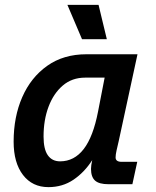

<svg xmlns="http://www.w3.org/2000/svg" viewBox="-20 -757 640 789"><path d="M179 12Q113 12 74.5 -38Q36 -88 36 -175Q36 -277 71.5 -358Q107 -439 174 -486.5Q241 -534 335 -534H545L468 -178Q463 -157 459 -139Q455 -121 455 -110Q455 -92 480 -92H544L524 0H426Q387 0 370.5 -15Q354 -30 354 -63Q354 -77 359 -99Q327 -49 282 -18.5Q237 12 179 12ZM227 -94Q285 -94 324 -144.5Q363 -195 383 -299L410 -438H330Q276 -438 238 -405.5Q200 -373 179.5 -318.5Q159 -264 159 -196Q159 -144 176.5 -119Q194 -94 227 -94ZM317 -596 257 -737H385L419 -596Z"/></svg>

Font: Geist Mono SemiBold
Style: Italic
Weight: 600
Italic angle: -12°
Monospace: yes
Designer: Basement.studio, Andrés Briganti, Mateo Zaragoza
Foundry: Basement.studio, Vercel, Andrés Briganti, Guido Ferreyra, Mateo Zaragoza
Version: Version 1.500; ttfautohint (v1.8.4.7-5d5b)